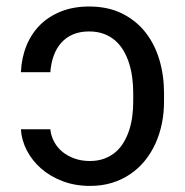

<svg xmlns="http://www.w3.org/2000/svg" viewBox="-20 -573 580 602"><path d="M137.8 -167.6Q139.9 -147 149.7 -128.7Q159.4 -110.4 175.6 -97.1Q191.8 -83.8 213.6 -76Q235.4 -68.2 261.4 -68.2Q287.3 -68.2 307.5 -75.8Q327.8 -83.5 342.9 -96.6Q358 -109.7 368.4 -127.7Q378.9 -145.6 385.5 -166.2Q392 -186.8 394.9 -209.3Q397.7 -231.9 397.7 -254.3V-281.2Q397.7 -305.4 394.7 -329Q391.7 -352.6 384.9 -374.1Q378.2 -395.6 367.4 -414.1Q356.5 -432.5 341.3 -445.8Q326 -459.2 305.6 -466.8Q285.2 -474.4 259.2 -474.4Q230.5 -474.4 208.6 -465Q186.8 -455.6 171.9 -438.7Q157 -421.9 148.4 -398.4Q139.9 -375 137.8 -346.6H45.5Q47.6 -392 63 -429.9Q78.5 -467.7 105.8 -494.9Q133.2 -522 171.9 -537.3Q210.6 -552.6 259.2 -552.6Q318.2 -552.6 362.2 -530.9Q406.2 -509.2 435.5 -472.3Q464.8 -435.4 479.6 -386Q494.3 -336.6 494.3 -281.2V-254.3Q494.3 -219.1 487.6 -185.9Q480.8 -152.7 467.5 -123.2Q454.2 -93.8 434.5 -69.4Q414.8 -45.1 388.8 -27.3Q362.9 -9.6 331.3 0.2Q299.7 9.9 262.1 9.9Q215.6 9.9 176.7 -4.8Q137.8 -19.5 109.4 -44.2Q81 -68.9 64.3 -101Q47.6 -133.2 45.5 -167.6Z"/></svg>

Font: Fast_Sans
Style: Regular
Weight: 400
Designer: Rasmus Andersson
Foundry: rsms
Version: Version 3.018;git-588b23468